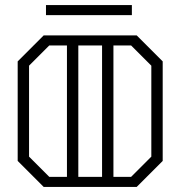

<svg xmlns="http://www.w3.org/2000/svg" viewBox="-20 -740 714 760"><path d="M624 -497V-103L521 0H153L50 -103V-497L153 -600H521ZM175 -40H245V-560H175L95 -480V-120ZM290 -560V-40H384V-560ZM579 -480 499 -560H429V-40H499L579 -120ZM502 -720V-680H162V-720Z"/></svg>

Font: Kumar One Outline
Style: Regular
Weight: 400
Designer: Parimal Parmar
Foundry: Indian Type Foundry
Version: Version 1.000;PS 1.000;hotconv 1.0.88;makeotf.lib2.5.647800